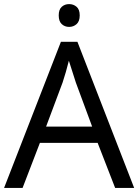

<svg xmlns="http://www.w3.org/2000/svg" viewBox="-20 -922 679 942"><path d="M432.1 -300.8 352.1 -517.1 317.9 -624Q303.2 -565.4 287.1 -517.1L206.1 -300.8ZM544.9 0 459 -221.2H175.8L90.8 0H0L278.8 -716.8H359.9L638.2 0ZM283 -803.7Q268.1 -817.4 268.1 -846.4Q268.1 -875.5 283 -888.7Q297.9 -901.9 319.1 -901.9Q340.3 -901.9 355.7 -888.7Q371.1 -875.5 371.1 -846.4Q371.1 -817.4 355.7 -803.7Q340.3 -790 319.1 -790Q297.9 -790 283 -803.7Z"/></svg>

Font: NotoSans
Style: Regular
Weight: 400
Designer: Monotype Design team
Foundry: Monotype Imaging Inc.
Version: Version 1.04